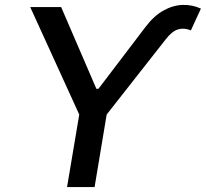

<svg xmlns="http://www.w3.org/2000/svg" viewBox="-20 -756 832 776"><path d="M361.3 -380.4 364.3 -397H380.9L378.9 -380.4ZM102.1 -727.5H227.1L372.6 -390.1L568.4 -647.5Q602.5 -692.4 640.9 -713.6Q679.2 -734.9 718.3 -736.1Q757.3 -737.3 792 -721.2L751.5 -633.3Q724.1 -644.5 699.7 -637.2Q675.3 -629.9 649.9 -597.2L411.1 -293L362.3 0H251L300.3 -293Z"/></svg>

Font: Inter Medium
Style: Italic
Weight: 500
Italic angle: -9.3988°
Designer: Rasmus Andersson
Foundry: rsms
Version: Version 4.001;git-66647c0bb